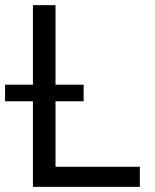

<svg xmlns="http://www.w3.org/2000/svg" viewBox="-50 -727 603 747"><path d="M78.1 -333H-30.3V-397.5H78.1V-707H166V-397.5H275.4V-333H166V-78.1H494.1V0H78.1Z"/></svg>

Font: Pretendard GOV
Style: Regular
Weight: 400
Designer: Base glyphs from Inter by Rasmus Andersson; Hangeul glyphs from Noto Sans CJK(Source Han Sans) by Jang Soo-young and Kan
Foundry: Kil Hyung-jin
Version: Version 1.309